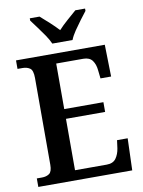

<svg xmlns="http://www.w3.org/2000/svg" viewBox="-99 -999 797 1067"><g transform="rotate(-10 299.0 -465.5)"><path d="M29 0V-48H58Q83 -48 99.5 -59.5Q116 -71 116 -110V-599Q116 -643 99 -654.5Q82 -666 58 -666H29V-714H530L534 -534H474L469 -579Q466 -614 450 -636Q434 -658 399 -658H246V-401H467V-346H246V-56H425Q461 -56 477.5 -79Q494 -102 499 -135L505 -180H565L559 0ZM244 -771Q234 -794 216 -820.5Q198 -847 178.5 -873Q159 -899 145 -918V-931H200Q222 -912 250.5 -886Q279 -860 300 -837Q321 -860 350.5 -886Q380 -912 402 -931H457V-918Q442 -899 422.5 -873Q403 -847 385 -820.5Q367 -794 358 -771Z"/></g></svg>

Font: Noto Serif Tamil SemiCondensed SemiBold
Style: Italic
Weight: 600
Width: 4
Italic angle: -12°
Designer: Indian Type Foundry, Tom Grace, and the Monotype Design Team
Foundry: Monotype Imaging Inc.
Version: Version 2.003; ttfautohint (v1.8.4.7-5d5b)